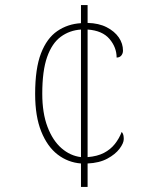

<svg xmlns="http://www.w3.org/2000/svg" viewBox="-20 -734 599 754"><path d="M298 -92Q247 -96 206.5 -127Q166 -158 142 -217.5Q118 -277 118 -365Q118 -465 141 -524.5Q164 -584 205 -612Q246 -640 298 -643V-714H324V-644Q368 -643 399 -627Q430 -611 446.5 -587Q463 -563 463 -535Q463 -529 461 -524Q459 -519 456 -515.5Q453 -512 448.5 -510Q444 -508 438 -508Q438 -548 410 -581Q382 -614 324 -618V-117Q362 -120 388 -133.5Q414 -147 431 -168.5Q448 -190 458 -216Q463 -210 464.5 -203.5Q466 -197 466 -188Q466 -172 449.5 -150Q433 -128 401.5 -111Q370 -94 324 -92V0H298ZM298 -618Q253 -615 218.5 -589.5Q184 -564 165 -510Q146 -456 146 -366Q146 -290 166.5 -236Q187 -182 221.5 -152Q256 -122 298 -117Z"/></svg>

Font: Noto Serif Lao Thin
Style: Regular
Weight: 250
Designer: Monotype Design Team
Foundry: Monotype Imaging Inc.
Version: Version 2.003